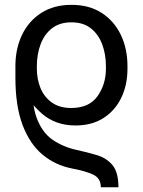

<svg xmlns="http://www.w3.org/2000/svg" viewBox="-20 -558 602 809"><path d="M479 231H404.8Q404.8 192.9 372.6 177.7Q340.3 162.6 283.2 151.9Q212.9 138.2 159.2 93.5Q105.5 48.8 75.2 -31.2Q44.9 -111.3 44.9 -231V-275.9H119.1V-231Q111.3 -123.5 134.5 -61.3Q157.7 1 202.1 31.2Q246.6 61.5 302.7 73.7Q347.7 83.5 387.9 95.5Q428.2 107.4 453.6 137.2Q479 167 479 231ZM297.9 -29.3Q213.9 -29.3 156.5 -79.3Q99.1 -129.4 72.3 -194.8Q64 -215.3 54.4 -232.7Q44.9 -250 44.9 -268.6V-279.3Q44.9 -353 73 -411.4Q101.1 -469.7 154.1 -503.7Q207 -537.6 281.2 -537.6Q355.5 -537.6 408.2 -503.7Q460.9 -469.7 489 -411.4Q517.1 -353 517.1 -279.3V-268.6Q517.1 -200.2 491 -146Q464.8 -91.8 415.8 -60.5Q366.7 -29.3 297.9 -29.3ZM280.3 -103Q355.5 -103 390.9 -152.8Q426.3 -202.6 426.3 -268.6V-279.3Q426.3 -329.1 410.6 -371.1Q395 -413.1 363 -438.5Q331.1 -463.9 281.2 -463.9Q231 -463.9 198.7 -438.5Q166.5 -413.1 150.9 -371.1Q135.3 -329.1 135.3 -279.3V-268.6Q135.3 -224.6 150.6 -187Q166 -149.4 198.2 -126.2Q230.5 -103 280.3 -103Z"/></svg>

Font: RobotoDEMO
Style: Regular
Weight: 400
Designer: Christian Robertson
Foundry: Google
Version: Version 2.136